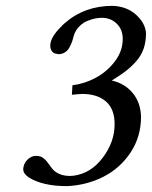

<svg xmlns="http://www.w3.org/2000/svg" viewBox="-20 -630 522 660"><path d="M330.1 -568.8Q318.8 -568.8 305.9 -566.2Q293 -563.5 278.8 -557.4Q264.6 -551.3 252.7 -539.3Q240.7 -527.3 234.9 -511.2Q231.4 -498 228.3 -488.5Q225.1 -479 219 -467.5Q212.9 -456.1 203.1 -450Q193.4 -443.8 181.2 -443.8Q177.7 -443.8 176.8 -444.8Q165 -445.3 158.9 -453.4Q152.8 -461.4 152.8 -473.1Q152.8 -502.4 191.9 -540Q193.4 -542.5 197.8 -546.1Q202.1 -549.8 203.1 -550.8Q270.5 -609.9 367.2 -609.9Q416.5 -607.9 448 -579.1Q479.5 -550.3 481.9 -516.1Q481.9 -486.3 473.6 -462.4Q465.3 -438.5 447.8 -418.9Q430.2 -399.4 411.9 -385.3Q393.6 -371.1 365.2 -354V-353Q409.2 -342.8 436.3 -310.1Q463.4 -277.3 464.8 -229Q464.8 -160.2 429 -106Q393.1 -51.8 335.7 -22.5Q278.3 6.8 210 9.8Q127 9.8 79.1 -20Q61.5 -32.2 60.1 -44.9Q59.1 -48.8 61 -57.1Q64 -71.8 76.4 -83Q88.9 -94.2 104 -94.2Q112.3 -94.2 118.9 -92Q125.5 -89.8 131.3 -84.7Q137.2 -79.6 140.4 -75.7Q143.6 -71.8 149.2 -64Q154.8 -56.2 157.2 -53.2Q174.3 -29.8 208 -25.9Q218.3 -24.4 231.9 -25.9Q291.5 -33.2 332.8 -87.4Q374 -141.6 374 -203.1Q374 -255.4 344.2 -281.2Q314.5 -307.1 262.2 -307.1Q256.8 -307.1 244.6 -305.9Q232.4 -304.7 227.1 -304.2L229 -336.9Q270 -341.8 308.8 -362.5Q347.7 -383.3 374.8 -418.9Q401.9 -454.6 401.9 -496.1Q401.9 -528.8 381.1 -548.8Q360.4 -568.8 330.1 -568.8Z"/></svg>

Font: Common Serif Medium
Style: Italic
Weight: 500
Italic angle: -12°
Designer: Philipp H. Poll, Khaled Hosny
Foundry: Stefan Peev, Context Ltd.
Version: Version 1.026